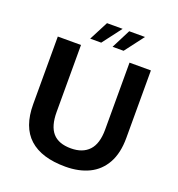

<svg xmlns="http://www.w3.org/2000/svg" viewBox="-150 -957 1015 1097"><g transform="rotate(20 358.0 -409.0)"><path d="M369 17Q224 17 149.5 -50.5Q75 -118 75 -256V-667H216V-260Q216 -174 252 -133Q288 -92 363 -92Q434 -92 472.5 -133Q511 -174 511 -260V-667H641V-256Q641 -164 607 -103Q573 -42 512 -12.5Q451 17 369 17ZM389 -719 448 -835H544L456 -719ZM253 -719 313 -835H408L320 -719Z"/></g></svg>

Font: Maven Pro SemiBold
Style: Regular
Weight: 600
Designer: Joe Prince
Foundry: Joe Prince
Version: Version 2.103